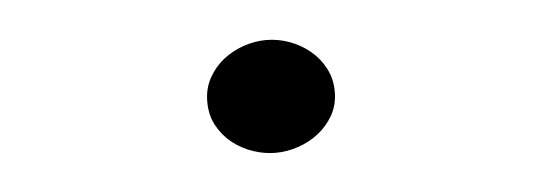

<svg xmlns="http://www.w3.org/2000/svg" viewBox="-26 -419 653 231"><g transform="rotate(-5 300.0 -303.0)"><path d="M299.8 -371.1Q314.5 -371.1 328.4 -366Q342.3 -360.8 353 -351.8Q363.8 -342.8 370.4 -330.1Q377 -317.4 377 -302.2Q377 -286.1 369.9 -273.7Q362.8 -261.2 351.8 -252.7Q340.8 -244.1 327.1 -239.5Q313.5 -234.9 299.8 -234.9Q286.6 -234.9 273.2 -239.3Q259.8 -243.7 248.5 -252.4Q237.3 -261.2 230.2 -273.9Q223.1 -286.6 223.1 -303.2Q223.1 -319.3 230.2 -332Q237.3 -344.7 248.3 -353.3Q259.3 -361.8 272.9 -366.5Q286.6 -371.1 299.8 -371.1Z"/></g></svg>

Font: Ethiopic Sadiss
Style: Regular
Weight: 400
Designer: abass alamnehe
Foundry: Senamirmir Project
Version: Version 5.100